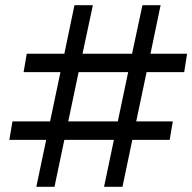

<svg xmlns="http://www.w3.org/2000/svg" viewBox="-20 -720 741 740"><path d="M690 -442H545L505 -252H646L634 -181H490L452 0H381L419 -181H228L190 0H120L158 -181H16L28 -252H173L213 -442H71L83 -513H228L267 -700H338L298 -513H489L529 -700H599L560 -513H701ZM434 -252 474 -442H283L243 -252Z"/></svg>

Font: TypoPRO Montserrat Alternates
Style: Italic
Weight: 400
Italic angle: -11.3°
Designer: Julieta Ulanovsky
Foundry: Julieta Ulanovsky
Version: Version 6.001